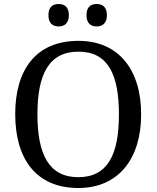

<svg xmlns="http://www.w3.org/2000/svg" viewBox="-20 -929 782 959"><path d="M463 -797C491 -797 514 -812 514 -853C514 -895 491 -909 463 -909C434 -909 412 -895 412 -853C412 -812 434 -797 463 -797ZM273 -797C301 -797 324 -812 324 -853C324 -895 301 -909 273 -909C244 -909 222 -895 222 -853C222 -812 244 -797 273 -797ZM371 10C573 10 685 -137 685 -358C685 -580 573 -725 372 -725C159 -725 56 -580 56 -359C56 -137 159 10 371 10ZM371 -44C223 -44 167 -160 167 -358C167 -556 223 -671 372 -671C520 -671 574 -556 574 -358C574 -160 520 -44 371 -44Z"/></svg>

Font: Noto Serif
Style: Regular
Weight: 400
Designer: Monotype Design Team
Foundry: Monotype Imaging Inc.
Version: Version 2.015